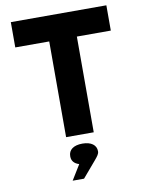

<svg xmlns="http://www.w3.org/2000/svg" viewBox="-98 -738 795 1047"><g transform="rotate(-10 300.0 -215.0)"><path d="M565 -670H36V-530H224V0H377V-530H565ZM218 240H281L356 152C373 132 382 120 382 107V105C382 72 354 50 305 50C255 50 228 72 228 106V108C228 132 242 149 269 157Z"/></g></svg>

Font: LT Wave Mono Black
Style: Regular
Weight: 900
Designer: Daniel Lyons
Version: Version 2.5 (Glyphs App)